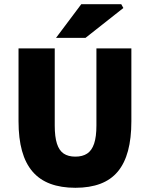

<svg xmlns="http://www.w3.org/2000/svg" viewBox="-20 -880 712 912"><path d="M338 12Q270 12 219 -7Q168 -26 134.5 -65Q101 -104 84.5 -163.5Q68 -223 68 -304V-650H240V-284Q240 -230 250.5 -197.5Q261 -165 282.5 -150.5Q304 -136 338 -136Q372 -136 394 -150.5Q416 -165 427 -197.5Q438 -230 438 -284V-650H604V-304Q604 -223 588 -163.5Q572 -104 539.5 -65Q507 -26 456.5 -7Q406 12 338 12ZM246 -700 366 -860H556L566 -842L386 -700Z"/></svg>

Font: Source Sans 3 Black
Style: Regular
Weight: 900
Designer: Paul D. Hunt
Foundry: Adobe
Version: Version 3.046;hotconv 1.0.118;makeotfexe 2.5.65603